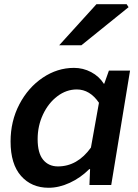

<svg xmlns="http://www.w3.org/2000/svg" viewBox="-20 -875 651 908"><path d="M30 -206Q30 -302 71.5 -381.5Q113 -461 182 -507.5Q251 -554 330 -554Q373 -554 411 -534Q449 -514 471 -479H473L495 -541H595L506 0H403L406 -75H402Q361 -34 310 -10.5Q259 13 210 13Q129 13 79.5 -43Q30 -99 30 -206ZM410 -177 448 -389Q405 -452 343 -452Q294 -452 251.5 -420Q209 -388 183.5 -334Q158 -280 158 -217Q158 -151 184 -119.5Q210 -88 254 -88Q346 -88 410 -177ZM436 -855H579L588 -841L365 -661H260Z"/></svg>

Font: Nebula Sans Semibold
Style: Regular
Weight: 600
Italic angle: -9°
Designer: Paul D. Hunt for Adobe (as Source Sans)
Foundry: Nebula Entertainment & Broadcasting LLC
Version: Version 1.010